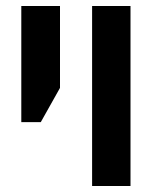

<svg xmlns="http://www.w3.org/2000/svg" viewBox="-20 -620 516 640"><path d="M287 -600H415V0H287ZM51 -600H180V-327L116 -213H51Z"/></svg>

Font: Noto Sans Hebrew Cond
Style: Bold
Weight: 700
Width: 2
Designer: Monotype Design Team
Foundry: Monotype Imaging Inc.
Version: Version 1.000